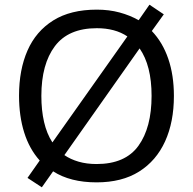

<svg xmlns="http://www.w3.org/2000/svg" viewBox="-20 -766 821 817"><path d="M720 -358Q720 -247 682.5 -164.5Q645 -82 572 -36Q499 10 391 10Q279 10 206 -37L158 31L97 -9L149 -83Q105 -132 83 -202Q61 -272 61 -359Q61 -469 97 -551Q133 -633 206.5 -679Q280 -725 392 -725Q444 -725 488.5 -713Q533 -701 570 -680L616 -746L677 -705L626 -634Q672 -586 696 -516Q720 -446 720 -358ZM625 -358Q625 -487 574 -560L254 -106Q280 -88 314.5 -78Q349 -68 391 -68Q513 -68 569 -145.5Q625 -223 625 -358ZM156 -358Q156 -297 167.5 -247Q179 -197 203 -160L522 -611Q470 -646 392 -646Q271 -646 213.5 -569.5Q156 -493 156 -358Z"/></svg>

Font: Noto Sans Tai Tham
Style: Regular
Weight: 400
Designer: Monotype Design Team 2013. Revised by David WIlliams 2020
Foundry: Monotype Imaging Inc.
Version: Version 2.002